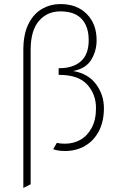

<svg xmlns="http://www.w3.org/2000/svg" viewBox="-20 -732 602 946"><path d="M95 -486Q95 -565 121 -615.5Q147 -666 188.5 -689Q230 -712 278 -712Q359 -712 407.5 -663Q456 -614 456 -534Q456 -481 429.5 -437.5Q403 -394 340 -382Q414 -370 453 -317.5Q492 -265 492 -199Q492 -133 467 -85.5Q442 -38 398.5 -13Q355 12 301 12Q265 12 242 3L260 -28Q276 -24 301 -24Q342 -24 376.5 -43.5Q411 -63 432 -102.5Q453 -142 453 -199Q453 -268 409.5 -315.5Q366 -363 273 -363H269V-396H273Q340 -396 378.5 -430Q417 -464 417 -534Q417 -602 382 -639Q347 -676 278 -676Q212 -676 171.5 -628.5Q131 -581 131 -486V176L95 194Z"/></svg>

Font: Overpass Thin
Style: Regular
Weight: 100
Designer: Delve Withrington, Thomas Jockin
Foundry: Delve Fonts
Version: Version 3.000;DELV;Overpass